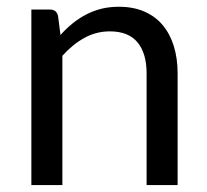

<svg xmlns="http://www.w3.org/2000/svg" viewBox="-20 -534 598 554"><path d="M154.5 -433Q171 -451.5 189.5 -466.5Q208 -481.5 228.8 -492.2Q249.5 -503 272.8 -508.8Q296 -514.5 323 -514.5Q364.5 -514.5 396.2 -500.8Q428 -487 449.2 -461.8Q470.5 -436.5 481.5 -401Q492.5 -365.5 492.5 -322.5V0H403V-322.5Q403 -380 376.8 -411.8Q350.5 -443.5 297 -443.5Q257.5 -443.5 223.2 -424.5Q189 -405.5 160 -373V0H70.5V-506.5H124Q143 -506.5 147.5 -488Z"/></svg>

Font: Lato 2
Style: Regular
Weight: 400
Designer: Lukasz Dziedzic with Adam Twardoch and Botio Nikoltchev
Foundry: tyPoland Lukasz Dziedzic
Version: Version 2.015; 2015-08-06; http://www.latofonts.com/